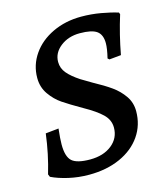

<svg xmlns="http://www.w3.org/2000/svg" viewBox="-101 -730 716 821"><g transform="rotate(-15 256.5 -319.0)"><path d="M28 -23 23 -35Q48 -119 59 -207L117 -213Q112 -168 112 -143Q112 -89 134 -69.5Q156 -50 214 -50Q273 -50 310 -79.5Q347 -109 347 -156Q347 -190 320.5 -215.5Q294 -241 242 -270Q188 -301 158.5 -321Q129 -341 107 -372.5Q85 -404 85 -445Q85 -502 117.5 -549Q150 -596 207 -623Q264 -650 334 -650Q378 -650 420.5 -642.5Q463 -635 495 -625L498 -617Q472 -534 456 -447L404 -442L397 -448Q407 -489 407 -513Q407 -551 385 -567Q363 -583 310 -583Q259 -583 224 -555.5Q189 -528 189 -488Q189 -460 207.5 -438Q226 -416 261 -393L308 -365Q356 -339 386 -317.5Q416 -296 436.5 -266.5Q457 -237 457 -199Q457 -138 424 -90Q391 -42 331 -15Q271 12 193 12Q146 12 102.5 2Q59 -8 28 -23Z"/></g></svg>

Font: Alegreya Medium
Style: Italic
Weight: 500
Italic angle: -7°
Designer: Juan Pablo del Peral
Foundry: Huerta Tipografica
Version: Version 2.008; ttfautohint (v1.8)